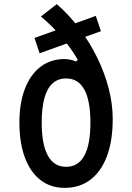

<svg xmlns="http://www.w3.org/2000/svg" viewBox="-20 -894 640 930"><path d="M293 16Q225 16 176 -22Q127 -60 100.5 -131Q74 -202 74 -300Q74 -396 101 -465Q128 -534 177 -571Q226 -608 293 -608Q307 -608 322.5 -604.5Q338 -601 348 -596L357 -604Q329 -654 280.5 -712Q232 -770 178 -814L255 -874Q316 -821 365.5 -754.5Q415 -688 451 -614.5Q487 -541 506.5 -465.5Q526 -390 526 -318Q526 -212 498 -137.5Q470 -63 418 -23.5Q366 16 293 16ZM182 -300Q182 -194 212 -140Q242 -86 300 -86Q359 -86 388.5 -140Q418 -194 418 -300Q418 -406 388.5 -460Q359 -514 300 -514Q261 -514 234.5 -490Q208 -466 195 -418.5Q182 -371 182 -300ZM147 -710 444 -817 469 -743 172 -636Z"/></svg>

Font: Martian Mono Condensed
Style: Regular
Weight: 400
Width: 3
Designer: Roman Shamin
Foundry: Evil Martians
Version: Version 1.000